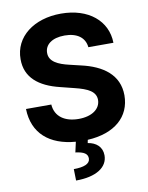

<svg xmlns="http://www.w3.org/2000/svg" viewBox="-102 -810 859 1112"><g transform="rotate(-10 327.5 -253.5)"><path d="M457.7 -518.1H605.1C603 -647.7 496.4 -737.2 334.5 -737.2C175.1 -737.2 58.2 -649.1 58.9 -517C58.6 -409.8 134.2 -348.4 257.1 -318.9L336.3 -299C415.5 -279.8 459.5 -257.1 459.9 -208.1C459.5 -154.8 409.1 -118.6 331 -118.6C251.1 -118.6 193.5 -155.5 188.6 -228.3H39.8C43.3 -83.8 138.8 -3.6 291.2 8.5L277.7 69.2C327.1 75.3 349.8 89.1 348.7 118.3C347.7 148.4 311.8 162.6 252.1 162.6L253.6 230.1C372.5 230.1 441.4 185 441.1 114.3C440.7 64.6 406.2 35.5 357.6 28.1L361.2 9.6C521.3 1.1 614.7 -81.7 615.1 -207.7C614.7 -328.8 523.4 -393.1 397 -421.5L331.7 -437.1C268.5 -451.7 215.6 -475.1 216.6 -527.3C216.6 -574.2 258.2 -608.7 333.5 -608.7C407 -608.7 452.1 -575.3 457.7 -518.1Z"/></g></svg>

Font: GiG Sans
Style: Bold
Weight: 700
Designer: Andreas Faust
Version: Version 1.100;FEAKit 1.0